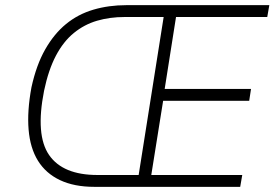

<svg xmlns="http://www.w3.org/2000/svg" viewBox="-20 -725 1073 745"><path d="M346 0Q268 0 213 -26Q158 -52 127.5 -101Q97 -150 91 -222Q85 -294 102 -386Q121 -473 155.5 -533.5Q190 -594 236.5 -632Q283 -670 342.5 -687.5Q402 -705 470 -705H1025L1017 -659H663L619 -380H954L947 -334H613L567 -46H920L912 0ZM358 -46H518L615 -659H464Q406 -659 356.5 -644.5Q307 -630 266.5 -597Q226 -564 197 -509Q168 -454 151 -373Q117 -201 170.5 -123.5Q224 -46 358 -46Z"/></svg>

Font: Nunito Sans 7pt SemiCondensed ExtraLight
Style: Italic
Weight: 250
Width: 4
Italic angle: -9°
Designer: Vernon Adams
Foundry: Vernon Adams
Version: Version 3.101;gftools[0.9.27]